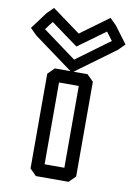

<svg xmlns="http://www.w3.org/2000/svg" viewBox="-97 -927 723 1024"><g transform="rotate(10 264.0 -415.0)"><path d="M117 -790 264 -683 411 -790 445 -745 264 -612 83 -745ZM111 -865 76 -830 8 -739 43 -704 264 -542 485 -704 520 -739 452 -830 417 -865 264 -753ZM206 -478H313V-35H206ZM171 -548 136 -513V0L171 35H348L383 0V-513L348 -548Z"/></g></svg>

Font: Hussar Press
Style: Bold
Weight: 700
Foundry: Cannot Into Space Fonts
Version: Version 1.43